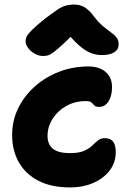

<svg xmlns="http://www.w3.org/2000/svg" viewBox="-20 -809 570 838"><path d="M285 9Q203.6 9 147.3 -20.3Q91 -49.6 62 -101.1Q33 -152.6 33 -220Q33 -282.8 59.5 -336.8Q86 -390.8 132.3 -431.9Q178.6 -473 238.5 -496Q298.4 -519 366 -519Q396.6 -519 419.7 -508.6Q442.8 -498.2 455.9 -478.1Q469 -458 469 -428Q469 -392 454.1 -367.2Q439.2 -342.4 411.8 -342.4Q397.8 -342.4 391.7 -349Q385.6 -355.6 379.2 -361.7Q372.8 -367.8 355 -367.8Q306.8 -367.8 268.9 -346.3Q231 -324.8 209.2 -289.9Q187.4 -255 187.4 -215Q187.4 -194.2 196.1 -177.3Q204.8 -160.4 226.1 -150.6Q247.4 -140.8 285.8 -140.8Q325.2 -140.8 347.2 -150.7Q369.2 -160.6 382.3 -173.4Q395.4 -186.2 407.4 -196.1Q419.4 -206 438 -206Q461.8 -206 473.5 -191Q485.2 -176 485.2 -145Q485.2 -100.6 459.5 -66Q433.8 -31.4 388.5 -11.2Q343.2 9 285 9ZM168.2 -564.6Q149.2 -564.6 131.6 -574.6Q114 -584.6 102.8 -599.5Q91.6 -614.4 91.6 -629.4Q91.6 -639.6 96.6 -649.9Q101.6 -660.2 120.1 -678.7Q138.6 -697.2 179.4 -730Q208.8 -751.6 227.5 -764.7Q246.2 -777.8 263.7 -783.4Q281.2 -789 305 -789Q330.2 -789 349.7 -777Q369.2 -765 387.6 -740.4Q409.8 -711.2 429.7 -694.7Q449.6 -678.2 464.9 -667.2Q480.2 -656.2 489 -645Q497.8 -633.8 497.8 -614.8Q497.8 -593.2 478.6 -580.9Q459.4 -568.6 424 -568.6Q400 -568.6 375.7 -578Q351.4 -587.4 323.6 -612.1Q295.8 -636.8 259.2 -682.2L321 -680.8Q280.4 -639.6 254.7 -615.9Q229 -592.2 213.8 -581Q198.6 -569.8 188.6 -567.2Q178.6 -564.6 168.2 -564.6Z"/></svg>

Font: Shantell Sans Light
Style: Regular
Weight: 300
Designer: Stephen Nixon, Anya Danilova, Shantell Martin
Foundry: Arrow Type
Version: Version 1.011;[c5ecc13dd]